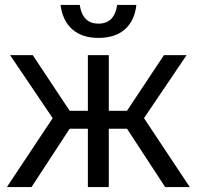

<svg xmlns="http://www.w3.org/2000/svg" viewBox="-20 -760 799 780"><path d="M8 0 194 -280 21 -536H113L263 -310H337V-536H422V-310H496L646 -536H738L565 -280L751 0H651L496 -237H422V0H337V-237H263L108 0ZM380 -606Q313 -606 273.5 -641Q234 -676 226 -740H304Q315 -664 380 -664Q445 -664 456 -740H534Q527 -676 487.5 -641Q448 -606 380 -606Z"/></svg>

Font: Noto Sans Historical
Style: Regular
Weight: 400
Designer: Monotype Design Team
Foundry: Monotype Imaging Inc.
Version: Version 2.013; ttfautohint (v1.8.4.7-5d5b)